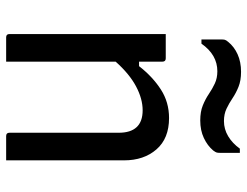

<svg xmlns="http://www.w3.org/2000/svg" viewBox="-112 -712 823 640"><g transform="rotate(90 300.0 -391.5)"><path d="M185 0H104Q93 0 93 -11V-532H174Q185 -532 185 -521V-443H200Q235 -488 277.5 -515.5Q320 -543 373 -543Q441 -543 477.5 -501Q514 -459 514 -393V0H433Q422 0 422 -11V-375Q422 -455 347 -455Q309 -455 267.5 -433Q226 -411 185 -365ZM383 -726Q410 -726 433.5 -740Q457 -754 475 -779H489V-713Q489 -706 488 -702Q487 -698 481 -690Q465 -671 439.5 -659Q414 -647 381 -647Q352 -647 331 -655.5Q310 -664 293 -675.5Q276 -687 258 -695.5Q240 -704 217 -704Q162 -704 125 -651H111V-717Q111 -724 112 -728.5Q113 -733 119 -740Q135 -760 160.5 -771.5Q186 -783 219 -783Q248 -783 269 -774.5Q290 -766 307 -754.5Q324 -743 342 -734.5Q360 -726 383 -726Z"/></g></svg>

Font: Recursive Sn Lnr St
Style: Regular
Weight: 400
Version: Version 1.079;hotconv 1.0.112;makeotfexe 2.5.65598; ttfautoh